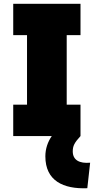

<svg xmlns="http://www.w3.org/2000/svg" viewBox="-20 -720 497 1016"><path d="M50 0H254C233 30 220 67 220 107C220 237 315 281 442 276L457 141C400 146 365 127 365 81C365 52 374 35 406 0V-166H333V-534H406V-700H50V-534H123V-166H50Z"/></svg>

Font: Finlandica Black
Style: Regular
Weight: 900
Designer: Niklas Ekholm, Juho Hiilivirta, Jaakko Suomalainen
Foundry: Helsinki Type Studio
Version: Version 2.000;Glyphs 3.2 (3202)